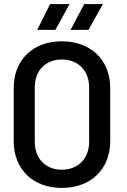

<svg xmlns="http://www.w3.org/2000/svg" viewBox="-20 -910 621 939"><path d="M282 9C424 9 519 -82 519 -220V-480C519 -617 424 -708 282 -708C141 -708 47 -617 47 -480V-220C47 -82 141 9 282 9ZM150 -217V-482C150 -564 202 -619 282 -619C363 -619 416 -564 416 -482V-217C416 -135 363 -80 282 -80C202 -80 150 -135 150 -217ZM162 -764H251L320 -890H225ZM325 -764H413L483 -890H392Z"/></svg>

Font: Vanilla Cream DemiBold
Style: Regular
Weight: 600
Designer: Jeremy Tribby, Jinavaṁso
Foundry: Tribby Type
Version: Version 1.422;Glyphs 3.1.2 (3151)